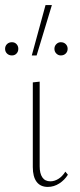

<svg xmlns="http://www.w3.org/2000/svg" viewBox="-27 -731 315 755"><path d="M161 4Q132 4 117 -16Q102 -36 102 -74V-407L129 -410V-77Q129 -49 139.5 -33.5Q150 -18 171 -18Q187 -18 202.5 -27.5Q218 -37 230 -56L240 -44Q227 -23 206 -9.5Q185 4 161 4ZM98 -513 152 -711H177L117 -513ZM20 -513Q8 -513 0.5 -520.5Q-7 -528 -7 -539Q-7 -550 0.5 -557.5Q8 -565 20 -565Q31 -565 38 -557.5Q45 -550 45 -539Q45 -528 38 -520.5Q31 -513 20 -513ZM212 -513Q202 -513 194.5 -520.5Q187 -528 187 -539Q187 -550 194.5 -557.5Q202 -565 212 -565Q224 -565 231.5 -557.5Q239 -550 239 -539Q239 -528 231.5 -520.5Q224 -513 212 -513Z"/></svg>

Font: Ysabeau Office Thin
Style: Regular
Weight: 250
Designer: Christian Thalmann (Catharsis Fonts)
Version: Version 2.001;gftools[0.9.30]; featfreeze: tnum,lnum,ss02